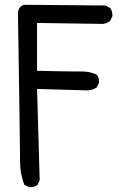

<svg xmlns="http://www.w3.org/2000/svg" viewBox="-20 -793 540 803"><path d="M108 -10H102L82 -20Q64 -64 64 -117.5Q64 -171 55 -742Q62 -773 86 -773L421 -770L440 -760Q450 -748 450 -731V-725L440 -705Q427 -695 411 -693L135 -697V-497Q254 -494 300 -494H324Q356 -494 384 -481Q394 -470 394 -452V-446L384 -427Q366 -415 345 -415L135 -421L146 -39L137 -20Q125 -10 108 -10Z"/></svg>

Font: Xiaolai Mono SC
Style: Regular
Weight: 400
Monospace: yes
Designer: LXGW / Nozomi Seto
Version: Version 3.113;September 30, 2024